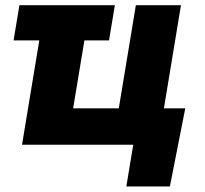

<svg xmlns="http://www.w3.org/2000/svg" viewBox="-20 -542 767 719"><path d="M410.2 -522.5 388.2 -390.6H30.8L52.7 -522.5ZM62.5 0 148.9 -522.5H317.9L253.9 -136.2H424.8L488.8 -522.5H657.7L571.3 0ZM453.1 156.2 479 0H434.6L457 -136.2H673.8L616.2 156.2Z"/></svg>

Font: Inter 28pt ExtraBold
Style: Italic
Weight: 800
Italic angle: -9.3988°
Designer: Rasmus Andersson
Foundry: rsms
Version: Version 4.001;git-66647c0bb